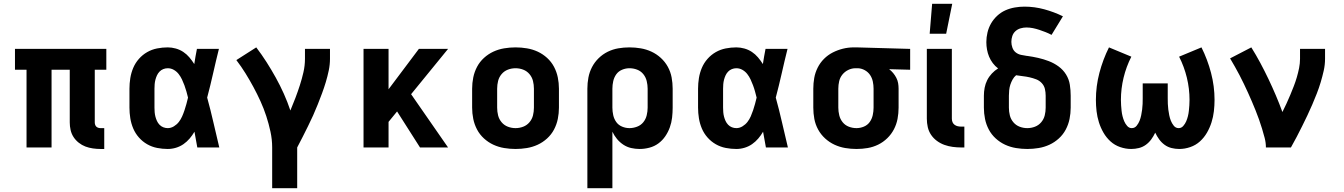

<svg xmlns="http://www.w3.org/2000/svg" viewBox="-20 -778 7090 1013"><path d="M510 8Q490 8 469.5 5Q449 2 430.5 -5Q412 -12 395.5 -25Q379 -38 368 -55Q357 -72 352.5 -92Q348 -112 348 -132V-410H252V0H120V-410H59V-520H541V-410H480V-132Q480 -126 482 -120Q484 -114 488 -110Q492 -106 498 -104Q504 -102 510 -102H530V8Z M865 8Q837 8 809 2.5Q781 -3 756.5 -17Q732 -31 713 -52.5Q694 -74 683 -100Q672 -126 667.5 -154Q663 -182 663 -210V-310Q663 -338 667.5 -366Q672 -394 683 -420Q694 -446 713 -467.5Q732 -489 756.5 -503Q781 -517 809 -522.5Q837 -528 865 -528Q886 -528 907.5 -522Q929 -516 947 -504Q965 -492 979 -475.5Q993 -459 1005 -440Q1008 -460 1011.5 -480Q1015 -500 1019 -520H1135Q1119 -456 1104.5 -391.5Q1090 -327 1073 -263Q1091 -198 1106 -132Q1121 -66 1137 0H1021Q1017 -21 1013.5 -41.5Q1010 -62 1006 -83Q995 -64 980.5 -47Q966 -30 948 -17.5Q930 -5 908.5 1.5Q887 8 865 8ZM865 -102Q882 -102 897.5 -111.5Q913 -121 923.5 -134.5Q934 -148 941 -164Q948 -180 953.5 -196.5Q959 -213 963.5 -229.5Q968 -246 972 -263Q968 -279 963.5 -295.5Q959 -312 953 -328Q947 -344 940 -359Q933 -374 922.5 -387.5Q912 -401 897 -409.5Q882 -418 865 -418Q853 -418 841.5 -413.5Q830 -409 821.5 -400Q813 -391 808 -380Q803 -369 800 -357.5Q797 -346 796 -334Q795 -322 795 -310V-210Q795 -198 796 -186Q797 -174 800 -162.5Q803 -151 808 -140Q813 -129 821.5 -120Q830 -111 841.5 -106.5Q853 -102 865 -102Z M1416 215V0Q1416 -42 1407 -83.5Q1398 -125 1385 -165Q1372 -205 1354.5 -243.5Q1337 -282 1317 -319Q1297 -356 1275 -391.5Q1253 -427 1227 -461L1332 -528Q1361 -490 1386.5 -450Q1412 -410 1435 -368.5Q1458 -327 1477.5 -283.5Q1497 -240 1512 -195Q1526 -228 1538.5 -261Q1551 -294 1562 -328Q1573 -362 1581 -397Q1589 -432 1589 -468V-520H1721V-468Q1721 -437 1714.5 -406Q1708 -375 1699 -345Q1690 -315 1679 -285.5Q1668 -256 1656.5 -227Q1645 -198 1632 -169Q1619 -140 1605 -112Q1591 -84 1577 -56Q1563 -28 1548 0V215Z M1898 0V-520H2030V-307L2190 -520H2344L2149 -281L2344 0H2196L2075 -190L2030 -135V0Z M2700 8Q2670 8 2640 3Q2610 -2 2583 -14.5Q2556 -27 2533.5 -47.5Q2511 -68 2497 -94.5Q2483 -121 2477 -150.5Q2471 -180 2471 -210V-310Q2471 -340 2477 -369.5Q2483 -399 2497 -425.5Q2511 -452 2533.5 -472.5Q2556 -493 2583 -505.5Q2610 -518 2640 -523Q2670 -528 2700 -528Q2730 -528 2760 -523Q2790 -518 2817 -505.5Q2844 -493 2866.5 -472.5Q2889 -452 2903 -425.5Q2917 -399 2923 -369.5Q2929 -340 2929 -310V-210Q2929 -180 2923 -150.5Q2917 -121 2903 -94.5Q2889 -68 2866.5 -47.5Q2844 -27 2817 -14.5Q2790 -2 2760 3Q2730 8 2700 8ZM2700 -102Q2721 -102 2740.5 -109.5Q2760 -117 2773.5 -133Q2787 -149 2792 -169Q2797 -189 2797 -210V-310Q2797 -331 2792 -351Q2787 -371 2773.5 -387Q2760 -403 2740.5 -410.5Q2721 -418 2700 -418Q2679 -418 2659.5 -410.5Q2640 -403 2626.5 -387Q2613 -371 2608 -351Q2603 -331 2603 -310V-210Q2603 -189 2608 -169Q2613 -149 2626.5 -133Q2640 -117 2659.5 -109.5Q2679 -102 2700 -102Z M3079 215V-310Q3079 -340 3084.5 -369Q3090 -398 3103.5 -424Q3117 -450 3138.5 -471Q3160 -492 3186.5 -505Q3213 -518 3242 -523Q3271 -528 3301 -528Q3331 -528 3360.5 -523Q3390 -518 3417 -505.5Q3444 -493 3466.5 -472.5Q3489 -452 3503.5 -425.5Q3518 -399 3523.5 -369.5Q3529 -340 3529 -310V-210Q3529 -184 3526 -157.5Q3523 -131 3514 -106Q3505 -81 3490 -59Q3475 -37 3454 -21.5Q3433 -6 3407 1Q3381 8 3355 8Q3332 8 3310 3Q3288 -2 3269 -14.5Q3250 -27 3235.5 -44.5Q3221 -62 3211 -83V215ZM3301 -102Q3321 -102 3341 -109.5Q3361 -117 3374 -133Q3387 -149 3392 -169.5Q3397 -190 3397 -210V-310Q3397 -330 3392 -350.5Q3387 -371 3374 -387Q3361 -403 3341.5 -410.5Q3322 -418 3301 -418Q3281 -418 3262 -410Q3243 -402 3231.5 -386Q3220 -370 3215.5 -350Q3211 -330 3211 -310V-210Q3211 -190 3215.5 -170Q3220 -150 3231.5 -134Q3243 -118 3262 -110Q3281 -102 3301 -102Z M3865 8Q3837 8 3809 2.5Q3781 -3 3756.5 -17Q3732 -31 3713 -52.5Q3694 -74 3683 -100Q3672 -126 3667.5 -154Q3663 -182 3663 -210V-310Q3663 -338 3667.5 -366Q3672 -394 3683 -420Q3694 -446 3713 -467.5Q3732 -489 3756.5 -503Q3781 -517 3809 -522.5Q3837 -528 3865 -528Q3886 -528 3907.5 -522Q3929 -516 3947 -504Q3965 -492 3979 -475.5Q3993 -459 4005 -440Q4008 -460 4011.5 -480Q4015 -500 4019 -520H4135Q4119 -456 4104.5 -391.5Q4090 -327 4073 -263Q4091 -198 4106 -132Q4121 -66 4137 0H4021Q4017 -21 4013.5 -41.5Q4010 -62 4006 -83Q3995 -64 3980.5 -47Q3966 -30 3948 -17.5Q3930 -5 3908.5 1.5Q3887 8 3865 8ZM3865 -102Q3882 -102 3897.5 -111.5Q3913 -121 3923.5 -134.5Q3934 -148 3941 -164Q3948 -180 3953.5 -196.5Q3959 -213 3963.5 -229.5Q3968 -246 3972 -263Q3968 -279 3963.5 -295.5Q3959 -312 3953 -328Q3947 -344 3940 -359Q3933 -374 3922.5 -387.5Q3912 -401 3897 -409.5Q3882 -418 3865 -418Q3853 -418 3841.5 -413.5Q3830 -409 3821.5 -400Q3813 -391 3808 -380Q3803 -369 3800 -357.5Q3797 -346 3796 -334Q3795 -322 3795 -310V-210Q3795 -198 3796 -186Q3797 -174 3800 -162.5Q3803 -151 3808 -140Q3813 -129 3821.5 -120Q3830 -111 3841.5 -106.5Q3853 -102 3865 -102Z M4499 8Q4469 8 4439.5 3Q4410 -2 4383 -14.5Q4356 -27 4333.5 -47.5Q4311 -68 4296.5 -94.5Q4282 -121 4276.5 -150.5Q4271 -180 4271 -210V-310Q4271 -339 4276 -367Q4281 -395 4294 -421Q4307 -447 4327.5 -467.5Q4348 -488 4373.5 -501Q4399 -514 4427 -521Q4455 -528 4484 -528H4500L4782 -520V-410L4671 -413Q4683 -404 4692.5 -392.5Q4702 -381 4709 -367.5Q4716 -354 4718.5 -339.5Q4721 -325 4721 -310V-210Q4721 -180 4715.5 -151Q4710 -122 4696.5 -96Q4683 -70 4661.5 -49Q4640 -28 4613.5 -15Q4587 -2 4558 3Q4529 8 4499 8ZM4499 -102Q4519 -102 4538 -110Q4557 -118 4568.5 -134Q4580 -150 4584.5 -170Q4589 -190 4589 -210V-310Q4589 -329 4585 -348Q4581 -367 4570.5 -382.5Q4560 -398 4543 -407.5Q4526 -417 4507 -418H4494Q4474 -418 4455.5 -409Q4437 -400 4424.5 -384.5Q4412 -369 4407.5 -349.5Q4403 -330 4403 -310V-210Q4403 -190 4408 -169.5Q4413 -149 4426 -133Q4439 -117 4458.5 -109.5Q4478 -102 4499 -102Z M5051 0Q5029 0 5006.5 -3Q4984 -6 4963 -13.5Q4942 -21 4923.5 -34.5Q4905 -48 4892.5 -66.5Q4880 -85 4875 -107Q4870 -129 4870 -152V-520H5002V-152Q5002 -142 5005.5 -133.5Q5009 -125 5016.5 -119.5Q5024 -114 5033 -112Q5042 -110 5051 -110H5068V0ZM4885 -600 4898 -758H5004L4972 -600Z M5400 8Q5370 8 5340 3Q5310 -2 5283 -14.5Q5256 -27 5233.5 -47.5Q5211 -68 5197 -94.5Q5183 -121 5177 -150.5Q5171 -180 5171 -210V-273Q5171 -294 5175 -315Q5179 -336 5188.5 -355Q5198 -374 5213 -390Q5228 -406 5246 -417Q5230 -429 5218 -445Q5206 -461 5198.5 -479Q5191 -497 5187.5 -516.5Q5184 -536 5184 -556Q5184 -581 5190 -606.5Q5196 -632 5209 -654.5Q5222 -677 5241.5 -695Q5261 -713 5284.5 -723.5Q5308 -734 5334 -738.5Q5360 -743 5385 -743Q5438 -743 5489.5 -729Q5541 -715 5588 -692L5528 -594Q5513 -602 5496.5 -608.5Q5480 -615 5463.5 -620.5Q5447 -626 5430 -629.5Q5413 -633 5395 -633Q5380 -633 5364.5 -628.5Q5349 -624 5337.5 -613.5Q5326 -603 5321 -588Q5316 -573 5316 -557Q5316 -542 5321.5 -526.5Q5327 -511 5339 -501.5Q5351 -492 5367 -488.5Q5383 -485 5398 -483H5400Q5429 -479 5457.5 -472.5Q5486 -466 5513.5 -455.5Q5541 -445 5565 -427.5Q5589 -410 5604.5 -385Q5620 -360 5624.5 -331Q5629 -302 5629 -273V-210Q5629 -180 5623 -150.5Q5617 -121 5603 -94.5Q5589 -68 5566.5 -47.5Q5544 -27 5517 -14.5Q5490 -2 5460 3Q5430 8 5400 8ZM5400 -102Q5421 -102 5440.5 -109.5Q5460 -117 5473.5 -133Q5487 -149 5492 -169Q5497 -189 5497 -210V-273Q5497 -291 5493 -308.5Q5489 -326 5476.5 -339.5Q5464 -353 5447 -359.5Q5430 -366 5412.5 -370Q5395 -374 5377 -376Q5359 -378 5341 -381Q5330 -372 5322.5 -358.5Q5315 -345 5310.5 -331Q5306 -317 5304.5 -302Q5303 -287 5303 -273V-210Q5303 -189 5308 -169Q5313 -149 5326.5 -133Q5340 -117 5359.5 -109.5Q5379 -102 5400 -102Z M5948 8Q5919 8 5890 -2Q5861 -12 5839 -32Q5817 -52 5802 -78Q5787 -104 5778 -132.5Q5769 -161 5765.5 -191Q5762 -221 5762 -251Q5762 -323 5780.5 -393.5Q5799 -464 5831 -528L5949 -479Q5922 -426 5908 -368Q5894 -310 5894 -251Q5894 -236 5895 -222Q5896 -208 5897.5 -193.5Q5899 -179 5902.5 -165Q5906 -151 5911.5 -138Q5917 -125 5927 -113.5Q5937 -102 5951 -102Q5967 -102 5977 -114.5Q5987 -127 5992.5 -141Q5998 -155 6001 -170Q6004 -185 6006 -200Q6008 -215 6008.5 -230Q6009 -245 6009 -260V-338H6141V-260Q6141 -245 6141.5 -230Q6142 -215 6144 -200Q6146 -185 6149 -170Q6152 -155 6157.5 -141Q6163 -127 6173 -114.5Q6183 -102 6199 -102Q6213 -102 6223 -113.5Q6233 -125 6238.5 -138Q6244 -151 6247.5 -165Q6251 -179 6252.5 -193.5Q6254 -208 6255 -222Q6256 -236 6256 -251Q6256 -310 6242 -368Q6228 -426 6201 -479L6319 -528Q6351 -464 6369.5 -393.5Q6388 -323 6388 -251Q6388 -221 6384.5 -191Q6381 -161 6372 -132.5Q6363 -104 6348 -78Q6333 -52 6311 -32Q6289 -12 6260 -2Q6231 8 6202 8Q6181 8 6161 3Q6141 -2 6124.5 -14Q6108 -26 6096 -42.5Q6084 -59 6075 -78Q6066 -59 6054 -42.5Q6042 -26 6025.5 -14Q6009 -2 5989 3Q5969 8 5948 8Z M6659 0Q6659 -25 6652.5 -50Q6646 -75 6638.5 -99.5Q6631 -124 6622.5 -148Q6614 -172 6604.5 -195.5Q6595 -219 6585 -242.5Q6575 -266 6564.5 -289Q6554 -312 6543 -335Q6532 -358 6520 -381Q6508 -404 6495.5 -426Q6483 -448 6470 -470L6582 -528Q6607 -488 6629.5 -446Q6652 -404 6672.5 -361Q6693 -318 6711.5 -274.5Q6730 -231 6746 -187Q6757 -209 6767.5 -231.5Q6778 -254 6787.5 -277Q6797 -300 6806 -323Q6815 -346 6822 -370Q6829 -394 6834 -418.5Q6839 -443 6839 -468V-520H6971V-468Q6971 -436 6964 -405Q6957 -374 6948 -344Q6939 -314 6927.5 -284.5Q6916 -255 6903.5 -226Q6891 -197 6877.5 -168.5Q6864 -140 6850 -112Q6836 -84 6821.5 -56Q6807 -28 6791 0Z"/></svg>

Font: Iosevka Aile Extrabold
Style: Regular
Weight: 800
Designer: Belleve Invis
Foundry: Belleve Invis
Version: Version 27.3.5; ttfautohint (v1.8.4)